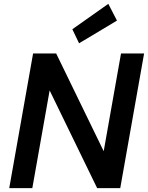

<svg xmlns="http://www.w3.org/2000/svg" viewBox="-20 -978 769 998"><path d="M28 0 152 -700H272L519 -192L609 -700H729L605 0H485L238 -508L148 0ZM391 -753 356 -826 543 -958 588 -871Z"/></svg>

Font: DM Sans 11pt SemiBold
Style: Italic
Weight: 600
Italic angle: -10°
Version: Version 4.004;gftools[0.9.30]